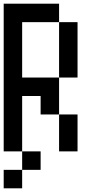

<svg xmlns="http://www.w3.org/2000/svg" viewBox="-20 -920 540 1040"><path d="M0 100V0H100V100ZM0 -100V-900H300V-800H100V-500H300V-300H200V-400H100V-100ZM100 -100H200V0H100ZM300 -100V-300H400V-100ZM300 -500V-800H400V-500Z"/></svg>

Font: GalmuriMono9 Regular
Style: Regular
Weight: 400
Designer: Lee Minseo (quiple)
Version: Version 2.399;hotconv 1.1.1;makeotfexe 2.6.0 DEVELOPMENT